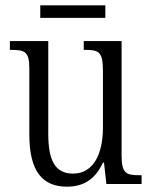

<svg xmlns="http://www.w3.org/2000/svg" viewBox="-20 -690 571 720"><path d="M131 -623H375V-670H131ZM231 10C294 10 337 -18 366 -80H370L379 0H511V-33H503C454 -33 436 -39 436 -106V-536H294V-503H299C350 -503 366 -496 366 -426V-211C366 -114 331 -39 254 -39C184 -39 161 -92 161 -190V-536H17V-503H23C75 -503 90 -495 90 -432V-185C90 -48 139 10 231 10Z"/></svg>

Font: Noto Serif Armenian Condensed Light
Style: Regular
Weight: 300
Width: 3
Designer: Monotype Design Team
Foundry: Monotype Imaging Inc.
Version: Version 2.008